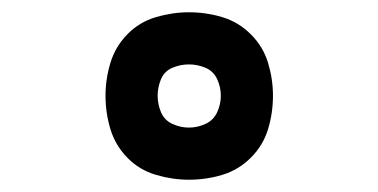

<svg xmlns="http://www.w3.org/2000/svg" viewBox="-20 -806 616 313"><path d="M288 -513Q316 -513 342.5 -521Q369 -529 389 -549Q409 -569 417 -595.5Q425 -622 425 -650Q425 -677 417 -703.5Q409 -730 389 -750Q369 -770 342.5 -778Q316 -786 288 -786Q261 -786 234 -778Q207 -770 187.5 -750Q168 -730 160 -703.5Q152 -677 152 -650Q152 -622 160 -595.5Q168 -569 187.5 -549Q207 -529 234 -521Q261 -513 288 -513ZM288 -598Q274 -598 261 -604Q248 -610 242.5 -623Q237 -636 237 -650Q237 -664 242.5 -677Q248 -690 261 -695.5Q274 -701 288 -701Q302 -701 315 -695.5Q328 -690 334 -677Q340 -664 340 -650Q340 -636 334 -623Q328 -610 315 -604Q302 -598 288 -598Z"/></svg>

Font: Iosevka SS01 Extended
Style: Regular
Weight: 400
Width: 7
Monospace: yes
Designer: Belleve Invis
Foundry: Belleve Invis
Version: Version 3.4.7; ttfautohint (v1.8.3)